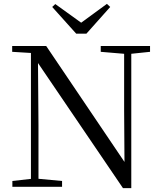

<svg xmlns="http://www.w3.org/2000/svg" viewBox="-20 -966 836 993"><path d="M266 -945 427 -829H373L533 -946L550 -930L427 -792H374L250 -930ZM44 0V-30L150 -42H172L301 -30V0ZM140 0V-705H176L179 -319V0ZM501 -698V-728H756V-698L651 -687H631ZM616 7 167 -654 165 -655 141 -692 43 -698V-728H219L641 -103L624 -97L622 -395V-728H659V7Z"/></svg>

Font: Noto Serif SC
Style: Regular
Weight: 400
Designer: Ryoko NISHIZUKA 西塚涼子 (kana & ideographs); Frank Grießhammer (Latin, Greek & Cyrillic); Wenlong ZHANG 张文龙 (bopomofo); San
Foundry: Adobe
Version: Version 2.002-H1;hotconv 1.1.0;makeotfexe 2.6.0